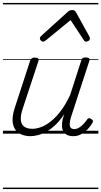

<svg xmlns="http://www.w3.org/2000/svg" viewBox="-20 -905 686 1300"><path d="M186 17Q139 17 107 -4.5Q75 -26 67 -68.5Q59 -111 80 -175L184 -494Q189 -506 195.5 -510.5Q202 -515 215 -515Q232 -515 238 -509Q244 -503 240 -491L133 -167Q119 -125 121 -94.5Q123 -64 142.5 -48.5Q162 -33 200 -33Q228 -33 260.5 -45.5Q293 -58 327 -85.5Q361 -113 393.5 -156.5Q426 -200 455 -262L530 -495Q534 -508 540 -512Q546 -516 559 -516Q576 -516 582.5 -510.5Q589 -505 585 -493L461 -113Q453 -87 452 -68Q451 -49 459 -40Q467 -31 483 -31Q499 -31 515 -40.5Q531 -50 544.5 -64.5Q558 -79 568 -93Q572 -101 579 -104Q586 -107 597 -100Q608 -94 609 -86.5Q610 -79 605 -71Q593 -51 574.5 -31Q556 -11 531 3Q506 17 476 17Q452 17 435.5 9Q419 1 410 -13.5Q401 -28 400 -49Q399 -70 404 -97L415 -132Q387 -90 357 -61Q327 -32 296.5 -15Q266 2 238 9.5Q210 17 186 17ZM272 -623Q264 -623 257 -630Q250 -637 250 -645Q250 -650 252.5 -654Q255 -658 259 -662L439 -825Q447 -832 454.5 -834.5Q462 -837 470 -837Q477 -837 483 -834Q489 -831 494 -823L584 -660Q586 -655 587.5 -651Q589 -647 589 -644Q589 -635 580 -629Q571 -623 564 -623Q558 -623 554 -626Q550 -629 547 -634L458 -769L293 -634Q286 -629 281.5 -626Q277 -623 272 -623ZM0 365H646V375H0ZM0 -20H646V0H0ZM0 -505H646V-500H0ZM0 -885H646V-875H0Z"/></svg>

Font: Playwrite DK Loopet Guides
Style: Regular
Weight: 400
Designer: Veronika Burian, José Scaglione
Foundry: TypeTogether
Version: Version 1.003